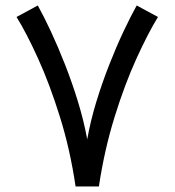

<svg xmlns="http://www.w3.org/2000/svg" viewBox="-20 -672 629 692"><path d="M252.4 0H336.4Q356.4 -132.8 393.1 -250.7Q429.7 -368.7 471.9 -461.2Q514.2 -553.7 549.3 -610.8L472.7 -652.3Q450.7 -612.8 424.8 -557.9Q398.9 -502.9 373.5 -438.2Q348.1 -373.5 327.1 -304.9Q306.2 -236.3 294.4 -169.9Q282.2 -236.3 261.2 -304.9Q240.2 -373.5 214.8 -438.2Q189.5 -502.9 163.8 -557.9Q138.2 -612.8 116.2 -652.3L39.6 -610.8Q75.2 -553.7 117.2 -461.2Q159.2 -368.7 196 -250.7Q232.9 -132.8 252.4 0Z"/></svg>

Font: Vazirmatn RD NL
Style: Regular
Weight: 400
Designer: Saber Rastikerdar
Foundry: Saber Rastikerdar
Version: Version 32.101